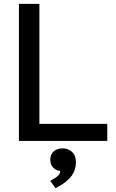

<svg xmlns="http://www.w3.org/2000/svg" viewBox="-20 -723 595 985"><path d="M77.1 0V-703.1H182.1V-87.4H530.3V0ZM264.6 242.2 237.8 205.1 248 199.2Q271 186 280 176Q289.1 166 289.1 152.3V142.1L301.3 155.3Q273.4 155.3 255.6 139.4Q237.8 123.5 237.8 96.7Q237.8 69.3 255.6 53.7Q273.4 38.1 301.8 38.1Q329.6 38.1 349.6 56.4Q369.6 74.7 369.6 109.4Q369.6 148.9 347.2 179.2Q324.7 209.5 285.2 231Z"/></svg>

Font: Schibsted Grotesk Medium
Style: Regular
Weight: 500
Designer: Bakken & Baeck AS, Henrik Kongsvoll
Foundry: Schibsted ASA
Version: Version 1.100;gftools[0.9.25]